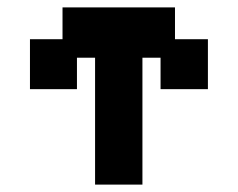

<svg xmlns="http://www.w3.org/2000/svg" viewBox="-20 -488 643 519"><path d="M237 11V-332H188V-247H61V-382H149V-468H453V-382H542V-247H414V-332H365V11Z"/></svg>

Font: Pixelify Sans
Style: Bold
Weight: 700
Designer: Stefie Justprince
Foundry: Typecalism Foundryline
Version: Version 1.000